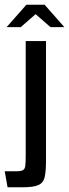

<svg xmlns="http://www.w3.org/2000/svg" viewBox="-21 -794 293 814"><path d="M11 0 -1 -68H50Q69 -68 77 -73Q85 -78 86.5 -93Q88 -108 88 -139V-620H174V-112Q174 -68 168.5 -43.5Q163 -19 142 -9.5Q121 0 76 0ZM7 -679 91 -774H168L252 -679H193L130 -734L67 -679Z"/></svg>

Font: Smooch Sans Thin SemiBold
Style: Regular
Weight: 600
Version: Version 1.010